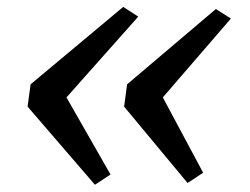

<svg xmlns="http://www.w3.org/2000/svg" viewBox="-20 -578 708 543"><path d="M66.5 -339.5 328.5 -558.5 371 -531 168 -302.5 292.5 -84.5 248.5 -55.5 58 -276.5ZM339.5 -339.5 590.5 -552.5 633 -525.5 440.5 -302.5 554.5 -89.5 510.5 -60.5 331 -276.5Z"/></svg>

Font: Merriweather Text
Style: Italic
Weight: 400
Italic angle: -7.8°
Designer: Eben Sorkin
Foundry: Eben Sorkin
Version: Version 2.100